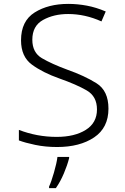

<svg xmlns="http://www.w3.org/2000/svg" viewBox="-20 -745 640 986"><path d="M537 -187Q537 -279 475.5 -317.5Q414 -356 326 -387Q245 -417 195.5 -446Q146 -475 146 -541Q146 -612 201 -642.5Q256 -673 330 -673Q417 -673 501 -635L523 -686Q474 -707 426 -716Q378 -725 331 -725Q228 -725 158 -681Q88 -637 88 -538Q88 -454 144 -413Q200 -372 285 -342Q373 -311 425.5 -280.5Q478 -250 478 -183Q478 -114 420.5 -78Q363 -42 271 -42Q170 -42 77 -78V-24Q108 -12 160.5 -1Q213 10 273 10Q390 10 463.5 -39.5Q537 -89 537 -187ZM267 221Q290 188 308 145.5Q326 103 335 67V61H275Q271 93 257 141.5Q243 190 232 213V221Z"/></svg>

Font: Noto Sans Mono UI Light
Style: Regular
Weight: 300
Designer: Monotype Design team
Foundry: Monotype Imaging Inc.
Version: 1.000